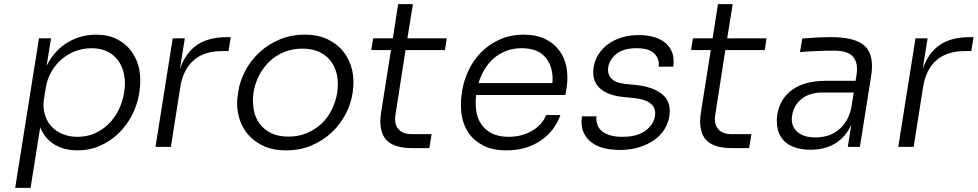

<svg xmlns="http://www.w3.org/2000/svg" viewBox="-20 -716 4766 936"><path d="M54 200 170 -529H229L207 -395Q245 -470 308.5 -508.5Q372 -547 449 -547Q508 -547 551.5 -524.5Q595 -502 622 -464Q649 -426 659 -377Q664 -351 664 -323Q664 -298 660 -272L658 -258Q649 -204 623.5 -154.5Q598 -105 558.5 -66.5Q519 -28 468 -5.5Q417 17 358 17Q294 17 246.5 -11Q199 -39 176 -95L129 200ZM358 -49Q403 -49 441 -65.5Q479 -82 509 -111.5Q539 -141 558.5 -180.5Q578 -220 585 -265Q589 -288 589 -310Q589 -331 585 -351Q578 -390 557.5 -419Q537 -448 504 -464.5Q471 -481 427 -481Q386 -481 348.5 -467Q311 -453 281 -427.5Q251 -402 230.5 -366.5Q210 -331 203 -287L195 -238Q192 -221 192 -205Q192 -182 198 -161Q207 -126 229 -101.5Q251 -77 284 -63Q317 -49 358 -49Z M738 0 822 -529H881L857 -379Q884 -458 940 -496.5Q996 -535 1087 -535H1105L1094 -467H1063Q976 -467 924.5 -422.5Q873 -378 859 -292L813 0Z M1375 17Q1307 17 1259 -7Q1211 -31 1181.5 -70Q1152 -109 1142 -158Q1136 -185 1136 -213Q1136 -235 1140 -258L1142 -272Q1150 -323 1176.5 -372.5Q1203 -422 1245 -461Q1287 -500 1343 -523.5Q1399 -547 1465 -547Q1531 -547 1579 -523.5Q1627 -500 1656.5 -461Q1686 -422 1697 -373Q1703 -344 1703 -315Q1703 -293 1700 -272L1698 -258Q1690 -207 1664 -158Q1638 -109 1596.5 -70Q1555 -31 1499 -7Q1443 17 1375 17ZM1386 -50Q1435 -50 1475.5 -67Q1516 -84 1547 -113Q1578 -142 1597.5 -181.5Q1617 -221 1624 -265Q1627 -286 1627 -306Q1627 -328 1623 -349Q1615 -388 1593.5 -417Q1572 -446 1537 -462.5Q1502 -479 1454 -479Q1406 -479 1365.5 -462.5Q1325 -446 1294.5 -417Q1264 -388 1243.5 -349Q1223 -310 1216 -265Q1213 -244 1213 -225Q1213 -203 1217 -182Q1224 -142 1245.5 -113Q1267 -84 1302 -67Q1337 -50 1386 -50Z M1957 -472 1908 -157Q1906 -145 1906 -134Q1906 -105 1922 -87Q1943 -62 1988 -62H2084L2073 6H1989Q1948 6 1916.5 -3Q1885 -12 1865 -32Q1845 -52 1838 -86Q1834 -103 1834 -123Q1834 -144 1838 -168L1886 -472H1790L1799 -529H1895L1921 -696H1993L1966 -529H2158L2149 -472Z M2450 17Q2381 17 2335 -7Q2289 -31 2263 -70Q2237 -109 2230 -159Q2227 -182 2227 -205Q2227 -232 2231 -259L2233 -273Q2241 -324 2264.5 -373.5Q2288 -423 2326 -461.5Q2364 -500 2416 -523.5Q2468 -547 2533 -547Q2595 -547 2638.5 -525.5Q2682 -504 2707.5 -468.5Q2733 -433 2742 -387Q2746 -362 2746 -337Q2746 -315 2743 -292L2736 -253H2301Q2299 -233 2299 -215Q2299 -193 2302 -173Q2308 -136 2327.5 -108.5Q2347 -81 2379.5 -65Q2412 -49 2460 -49Q2494 -49 2524 -57.5Q2554 -66 2577.5 -80.5Q2601 -95 2617.5 -114Q2634 -133 2642 -155H2712Q2683 -75 2613.5 -29Q2544 17 2450 17ZM2523 -481Q2482 -481 2448 -468Q2414 -455 2388 -432.5Q2362 -410 2343 -379Q2324 -348 2313 -311H2673Q2674 -320 2674 -329Q2674 -393 2641 -434Q2603 -481 2523 -481Z M3004 15Q2901 15 2854 -30Q2815 -66 2815 -122Q2815 -135 2817 -149H2888Q2887 -143 2887 -136Q2887 -124 2891 -112Q2896 -94 2910.5 -80Q2925 -66 2950.5 -57.5Q2976 -49 3014 -49Q3086 -49 3126 -78.5Q3166 -108 3173 -150Q3174 -157 3174 -164Q3174 -227 3071 -238L3012 -244Q2940 -252 2902 -288Q2872 -317 2872 -363Q2872 -375 2874 -389Q2880 -424 2898.5 -452.5Q2917 -481 2945.5 -501.5Q2974 -522 3011.5 -533.5Q3049 -545 3093 -545Q3136 -545 3169.5 -535Q3203 -525 3225.5 -505.5Q3248 -486 3258 -457Q3264 -438 3264 -416Q3264 -404 3262 -391H3191Q3192 -397 3192 -403Q3192 -433 3170 -455Q3143 -481 3083 -481Q3020 -481 2985.5 -453.5Q2951 -426 2945 -388Q2944 -381 2944 -375Q2944 -351 2960 -334Q2979 -312 3027 -307L3086 -301Q3165 -292 3210 -255Q3245 -225 3245 -175Q3245 -163 3243 -149Q3237 -113 3217.5 -83Q3198 -53 3166.5 -31.5Q3135 -10 3093.5 2.5Q3052 15 3004 15Z M3516 -472 3467 -157Q3465 -145 3465 -134Q3465 -105 3481 -87Q3502 -62 3547 -62H3643L3632 6H3548Q3507 6 3475.5 -3Q3444 -12 3424 -32Q3404 -52 3397 -86Q3393 -103 3393 -123Q3393 -144 3397 -168L3445 -472H3349L3358 -529H3454L3480 -696H3552L3525 -529H3717L3708 -472Z M3932 14Q3889 14 3856 3Q3823 -8 3801.5 -30Q3780 -52 3772 -84Q3767 -103 3767 -125Q3767 -140 3769 -156Q3782 -236 3843 -279Q3904 -322 4004 -322H4151L4155 -347Q4158 -364 4158 -379Q4158 -416 4140 -438Q4114 -469 4048 -469Q4003 -469 3957.5 -467Q3912 -465 3880 -462L3891 -528Q3923 -531 3960 -533Q3997 -535 4031 -535Q4152 -535 4198 -490Q4231 -457 4231 -393Q4231 -369 4226 -340L4172 0H4113L4130 -107Q4101 -46 4050.5 -16Q4000 14 3932 14ZM3955 -46Q3982 -46 4009.5 -53Q4037 -60 4060.5 -77Q4084 -94 4102.5 -121.5Q4121 -149 4130 -190L4142 -265H3990Q3927 -265 3888.5 -234.5Q3850 -204 3842 -155Q3840 -145 3840 -135Q3840 -98 3865 -75Q3895 -46 3955 -46Z M4359 0 4443 -529H4502L4478 -379Q4505 -458 4561 -496.5Q4617 -535 4708 -535H4726L4715 -467H4684Q4597 -467 4545.5 -422.5Q4494 -378 4480 -292L4434 0Z"/></svg>

Font: Sora Light
Style: Italic
Weight: 300
Designer: Jonathan Barnbrook, Juli√°n Moncada
Version: Version 1.000